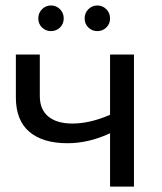

<svg xmlns="http://www.w3.org/2000/svg" viewBox="-20 -689 600 709"><path d="M474.7 -487.6H386.4V-265C336.7 -243.5 290.4 -232.8 247.5 -232.8C209.5 -232.8 179.9 -241.3 158.7 -258.5C137.5 -275.7 127 -301.1 127 -334.9V-487.6H38.6V-329.4C38.6 -272.9 55.2 -230.6 88.3 -202.4C121.4 -174.2 168.4 -160.1 229.1 -160.1C281.2 -160.1 333.7 -172.3 386.4 -196.9V0H474.7ZM135.2 -587.4C144.4 -578.5 155.5 -574.1 168.4 -574.1C181.2 -574.1 192.3 -578.5 201.5 -587.4C210.7 -596.3 215.3 -607.5 215.3 -621C215.3 -634.5 210.7 -645.8 201.5 -655C192.3 -664.2 181.2 -668.8 168.4 -668.8C155.5 -668.8 144.4 -664.2 135.2 -655C126 -645.8 121.4 -634.5 121.4 -621C121.4 -607.5 126 -596.3 135.2 -587.4ZM306.4 -587.4C315.6 -578.5 326.6 -574.1 339.5 -574.1C352.4 -574.1 363.4 -578.5 372.6 -587.4C381.8 -596.3 386.4 -607.5 386.4 -621C386.4 -634.5 381.8 -645.8 372.6 -655C363.4 -664.2 352.4 -668.8 339.5 -668.8C326.6 -668.8 315.6 -664.2 306.4 -655C297.2 -645.8 292.6 -634.5 292.6 -621C292.6 -607.5 297.2 -596.3 306.4 -587.4Z"/></svg>

Font: Montserrat Ace
Style: Regular
Weight: 500
Designer: Julieta Ulanovsky
Foundry: Julieta Ulanovsky
Version: Version 1